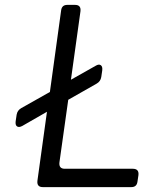

<svg xmlns="http://www.w3.org/2000/svg" viewBox="-20 -765 650 785"><path d="M155 0Q130 0 133 -26L172 -308L71 -250Q58 -243 50 -248Q42 -253 44 -269L48 -296Q51 -314 67 -323L184 -389L230 -723Q233 -745 255 -745H287Q312 -745 309 -719L270 -439L371 -496Q384 -504 392 -498.5Q400 -493 398 -477L394 -450Q391 -432 375 -423L259 -357L223 -101Q220 -75 245 -75H523Q549 -75 546 -49L542 -22Q539 0 517 0Z"/></svg>

Font: Pitagon Sans Text
Style: Italic
Weight: 400
Italic angle: -8°
Designer: Travis Tran
Foundry: Pitagon
Version: Version 1.001; ttfautohint (v1.8.4.7-5d5b);gftools[0.9.26]